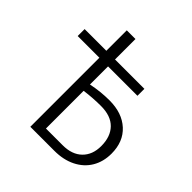

<svg xmlns="http://www.w3.org/2000/svg" viewBox="-202 -936 1095 1095"><g transform="rotate(45 345.0 -389.0)"><path d="M641 -219Q641 -154 611.5 -104.5Q582 -55 527 -27.5Q472 0 399 0H205V-557H30V-613H205V-778H275V-613H512V-557H275V-411Q347 -426 418 -426Q520 -426 580.5 -370.5Q641 -315 641 -219ZM569 -208Q569 -284 527.5 -326.5Q486 -369 406 -369Q341 -369 275 -360V-56H410Q485 -56 527 -97Q569 -138 569 -208Z"/></g></svg>

Font: Ysabeau
Style: Regular
Weight: 400
Designer: Christian Thalmann (Catharsis Fonts)
Version: Version 0.003